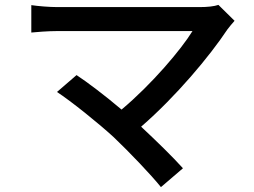

<svg xmlns="http://www.w3.org/2000/svg" viewBox="-20 -717 1040 785"><path d="M873 -697C856 -691 828 -688 796 -688H215C181 -688 135 -692 108 -696V-584C128 -586 176 -590 215 -590H767C721 -515 601 -373 477 -269C410 -326 333 -384 293 -410L213 -341C271 -303 383 -213 445 -156C511 -93 597 -3 638 48L728 -29C686 -76 618 -142 557 -199C700 -323 837 -487 910 -597C917 -607 928 -619 939 -632Z"/></svg>

Font: Noto Sans T Chinese Medium
Style: Regular
Weight: 500
Designer: Ryoko NISHIZUKA (kana & ideographs); Paul D. Hunt (Latin, Greek & Cyrillic); Wenlong ZHANG (bopomofo); Sandoll Communica
Foundry: Adobe Systems Incorporated
Version: Version 1.000;PS 1;hotconv 1.0.78;makeotf.lib2.5.61930